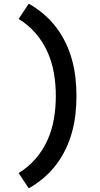

<svg xmlns="http://www.w3.org/2000/svg" viewBox="-20 -861 540 1042"><path d="M136 161 81 78Q133 47 173.5 0Q214 -47 238.5 -102.5Q263 -158 273 -218.5Q283 -279 283 -340Q283 -401 273 -461.5Q263 -522 238.5 -577.5Q214 -633 173.5 -680Q133 -727 81 -758L136 -841Q179 -817 217 -784.5Q255 -752 285 -712.5Q315 -673 336.5 -628Q358 -583 371 -535.5Q384 -488 389.5 -438.5Q395 -389 395 -340Q395 -291 389.5 -241.5Q384 -192 371 -144.5Q358 -97 336.5 -52Q315 -7 285 32.5Q255 72 217 104.5Q179 137 136 161Z"/></svg>

Font: Iosevka Curly
Style: Bold
Weight: 700
Monospace: yes
Designer: Belleve Invis
Foundry: Belleve Invis
Version: Version 22.1.2; ttfautohint (v1.8.4)